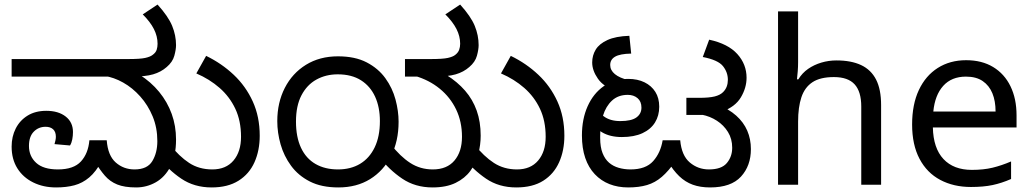

<svg xmlns="http://www.w3.org/2000/svg" viewBox="-20 -810 4529 842"><path d="M226 12Q170 12 125.5 -10Q81 -32 56 -72Q31 -112 31 -167Q31 -211 49 -246.5Q67 -282 101 -303Q135 -324 183 -324Q236 -324 268 -299Q300 -274 300 -231Q300 -215 297 -199Q294 -183 287 -172L219 -178Q221 -184 223 -193.5Q225 -203 225 -210Q225 -232 213 -243Q201 -254 180 -254Q149 -254 128 -232.5Q107 -211 107 -170Q107 -125 138.5 -96Q170 -67 234 -67Q303 -67 335 -102Q367 -137 372 -195H448Q453 -128 487.5 -97.5Q522 -67 570 -67Q626 -67 648 -103.5Q670 -140 670 -191Q670 -250 649.5 -299.5Q629 -349 595 -387Q561 -425 520 -448Q479 -471 438 -477L591 -483Q642 -451 678 -407Q714 -363 733 -310.5Q752 -258 752 -198Q752 -126 727.5 -79.5Q703 -33 663 -10.5Q623 12 577 12Q526 12 494 -1Q462 -14 440 -39.5Q418 -65 396 -101L427 -105Q401 -57 371.5 -32Q342 -7 306.5 2.5Q271 12 226 12ZM31 -474V-551H541Q595 -551 617 -556Q639 -561 649 -569Q663 -579 667 -591.5Q671 -604 671 -618Q671 -651 655 -682.5Q639 -714 606 -747L671 -790Q718 -738 735 -696.5Q752 -655 752 -612Q752 -593 744.5 -565.5Q737 -538 711 -516Q686 -494 651.5 -484Q617 -474 559 -474ZM908 12Q832 12 775 -26.5Q718 -65 673 -123L724 -177Q766 -124 809.5 -95.5Q853 -67 911 -67Q971 -67 1004 -106Q1037 -145 1037 -210Q1037 -280 1012 -333Q987 -386 943 -424.5Q899 -463 841 -488L884 -565Q952 -532 1005 -482Q1058 -432 1088.5 -365Q1119 -298 1119 -215Q1119 -150 1096 -98.5Q1073 -47 1026 -17.5Q979 12 908 12Z M1464 12Q1390 12 1339 -14Q1288 -40 1256.5 -83Q1225 -126 1210.5 -177Q1196 -228 1196 -279Q1196 -360 1229 -424.5Q1262 -489 1322 -526Q1382 -563 1462 -563Q1537 -563 1588 -536.5Q1639 -510 1670 -467Q1701 -424 1714.5 -373.5Q1728 -323 1728 -276Q1728 -191 1695 -126Q1662 -61 1603 -24.5Q1544 12 1464 12ZM1462 -67Q1518 -67 1559 -91.5Q1600 -116 1623 -163.5Q1646 -211 1646 -279Q1646 -340 1625 -386Q1604 -432 1563 -458Q1522 -484 1461 -484Q1409 -484 1367.5 -461Q1326 -438 1302 -392Q1278 -346 1278 -277Q1278 -209 1300 -162Q1322 -115 1363.5 -91Q1405 -67 1462 -67ZM1877 12Q1801 12 1744 -26.5Q1687 -65 1642 -123L1694 -177Q1735 -124 1779 -95.5Q1823 -67 1878 -67Q1940 -67 1973 -106Q2006 -145 2006 -210Q2006 -276 1980.5 -329.5Q1955 -383 1908.5 -421Q1862 -459 1800 -477L1938 -481Q1986 -451 2019.5 -412.5Q2053 -374 2070.5 -325Q2088 -276 2088 -215Q2088 -175 2077.5 -134.5Q2067 -94 2043 -61Q2019 -28 1978 -8Q1937 12 1877 12ZM2244 12Q2168 12 2111.5 -26.5Q2055 -65 2009 -123L2060 -177Q2102 -124 2146 -95.5Q2190 -67 2247 -67Q2307 -67 2340 -106Q2373 -145 2373 -210Q2373 -280 2348 -333Q2323 -386 2279 -424.5Q2235 -463 2177 -488L2220 -565Q2288 -532 2341 -482Q2394 -432 2424.5 -365Q2455 -298 2455 -215Q2455 -150 2432 -98.5Q2409 -47 2362.5 -17.5Q2316 12 2244 12ZM2079 -612Q2079 -593 2071.5 -565.5Q2064 -538 2038 -516Q2013 -494 1978.5 -484Q1944 -474 1886 -474H1756V-551H1868Q1922 -551 1944 -556Q1966 -561 1976 -569Q1989 -579 1993.5 -591.5Q1998 -604 1998 -618Q1998 -651 1982 -682.5Q1966 -714 1933 -747L1998 -790Q2045 -738 2062 -696.5Q2079 -655 2079 -612Z M2735 12Q2690 12 2653 -2.5Q2616 -17 2588.5 -46Q2561 -75 2546.5 -117.5Q2532 -160 2532 -216Q2532 -288 2557 -344Q2582 -400 2627.5 -432Q2673 -464 2735 -464Q2776 -464 2806.5 -449Q2837 -434 2854 -407Q2871 -380 2871 -342Q2871 -303 2852.5 -273Q2834 -243 2797.5 -226Q2761 -209 2707 -209Q2655 -209 2620 -230Q2585 -251 2566 -274L2586 -340Q2599 -322 2627 -300.5Q2655 -279 2700 -279Q2749 -279 2771 -295Q2793 -311 2793 -338Q2793 -365 2776 -379.5Q2759 -394 2733 -394Q2691 -394 2664 -369Q2637 -344 2624.5 -303Q2612 -262 2612 -215V-205Q2612 -165 2622.5 -138.5Q2633 -112 2651 -96.5Q2669 -81 2693.5 -74Q2718 -67 2745 -67Q2812 -67 2844.5 -103.5Q2877 -140 2886 -195H2963Q2969 -128 3005 -97.5Q3041 -67 3089 -67Q3144 -67 3167.5 -95Q3191 -123 3191 -162Q3191 -201 3172.5 -231Q3154 -261 3124 -280.5Q3094 -300 3058 -307L3126 -352Q3176 -332 3208.5 -303Q3241 -274 3257 -237Q3273 -200 3273 -156Q3273 -83 3229.5 -35.5Q3186 12 3094 12Q3051 12 3018 0Q2985 -12 2958.5 -37.5Q2932 -63 2909 -102L2942 -103Q2912 -60 2882.5 -34.5Q2853 -9 2817.5 1.5Q2782 12 2735 12ZM2681 -412Q2627 -429 2602 -465Q2577 -501 2577 -536Q2577 -567 2592.5 -592.5Q2608 -618 2644 -634.5Q2680 -651 2740 -653L2748 -575Q2699 -574 2677.5 -561.5Q2656 -549 2656 -525Q2656 -502 2676.5 -485Q2697 -468 2738 -458ZM2990 -306V-381H3047Q3090 -381 3114 -387Q3138 -393 3151 -406Q3162 -417 3167 -430.5Q3172 -444 3172 -460Q3172 -493 3150.5 -520Q3129 -547 3062 -560L3090 -636Q3173 -618 3213.5 -573Q3254 -528 3254 -469Q3254 -425 3229 -383Q3204 -341 3145 -320Q3132 -316 3122 -312.5Q3112 -309 3100.5 -307.5Q3089 -306 3069 -306Z M3480 -537Q3480 -518 3478.5 -498Q3477 -478 3475 -462H3481Q3498 -490 3524 -508Q3550 -526 3582 -535.5Q3614 -545 3648 -545Q3713 -545 3756.5 -524.5Q3800 -504 3822 -461Q3844 -418 3844 -349V0H3757V-343Q3757 -408 3728 -440Q3699 -472 3637 -472Q3577 -472 3543 -449.5Q3509 -427 3494.5 -383.5Q3480 -340 3480 -277V0H3392V-760H3480Z M4217 -546Q4286 -546 4335.5 -516Q4385 -486 4411.5 -431.5Q4438 -377 4438 -304V-251H4071Q4073 -160 4117.5 -112.5Q4162 -65 4242 -65Q4293 -65 4332.5 -74.5Q4372 -84 4414 -102V-25Q4373 -7 4333 1.5Q4293 10 4238 10Q4162 10 4103.5 -21Q4045 -52 4012.5 -113.5Q3980 -175 3980 -264Q3980 -352 4009.5 -415Q4039 -478 4092.5 -512Q4146 -546 4217 -546ZM4216 -474Q4153 -474 4116.5 -433.5Q4080 -393 4073 -321H4346Q4346 -367 4332 -401Q4318 -435 4289.5 -454.5Q4261 -474 4216 -474Z"/></svg>

Font: lkannada25
Style: Book
Weight: 400
Designer: Jelle Bosma - Monotype Design Team
Foundry: Monotype Imaging Inc.
Version: Version 2.003